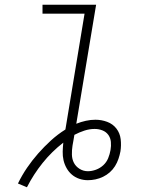

<svg xmlns="http://www.w3.org/2000/svg" viewBox="-20 -755 640 813"><path d="M94 38 56 22Q73 -13 94.5 -44.5Q116 -76 141.5 -105Q167 -134 195.5 -160Q224 -186 256 -206Q256 -206 256.5 -206.5Q257 -207 257 -207L338 -697H160V-735H387L303 -231Q323 -239 343.5 -243.5Q364 -248 384 -248Q410 -248 434 -239Q458 -230 473 -210.5Q488 -191 491 -165.5Q494 -140 490 -114Q487 -98 481.5 -82Q476 -66 467 -51.5Q458 -37 445 -25.5Q432 -14 416.5 -6.5Q401 1 384.5 4.5Q368 8 352 8Q333 8 315.5 2Q298 -4 284.5 -15.5Q271 -27 262 -43Q253 -59 249 -76.5Q245 -94 245.5 -113Q246 -132 248 -151Q199 -113 160.5 -65Q122 -17 94 38ZM352 -30Q369 -30 386.5 -36.5Q404 -43 417.5 -55.5Q431 -68 438 -85Q445 -102 448 -120Q451 -137 449.5 -154Q448 -171 438.5 -184Q429 -197 413.5 -203Q398 -209 381 -209Q359 -209 337.5 -202Q316 -195 295 -184Q293 -172 291 -160.5Q289 -149 287 -138Q284 -119 284.5 -100Q285 -81 293 -65.5Q301 -50 317 -40Q333 -30 352 -30Z"/></svg>

Font: Iosevka Slab XLtEx
Style: Italic
Weight: 200
Width: 7
Italic angle: -9°
Monospace: yes
Designer: Belleve Invis
Foundry: Belleve Invis
Version: Version 11.1.0; ttfautohint (v1.8.3)